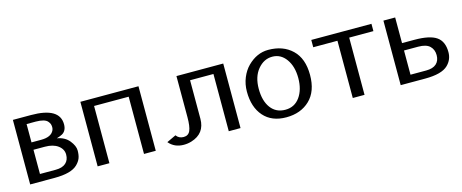

<svg xmlns="http://www.w3.org/2000/svg" viewBox="-33 -852 3044 1264"><g transform="rotate(-15 1488.5 -220.0)"><path d="M140.1 -214.8V-49.8H247.1Q293 -49.8 316.4 -70.8Q339.8 -91.8 339.8 -128.9Q339.8 -166 306.9 -190.4Q273.9 -214.8 217.8 -214.8ZM308.1 -248Q361.8 -238.8 390.9 -202.6Q419.9 -166.5 419.9 -135Q419.9 -103.5 411.6 -82.5Q403.3 -61.5 383.3 -42Q340.3 0 227.1 0H60.1V-439.9H183.1Q377.9 -439.9 377.9 -325.2Q377.9 -280.3 346.2 -262.7Q331.5 -254.9 308.1 -248ZM140.1 -390.1V-265.1H206.1Q275.4 -265.1 293.9 -306.6Q297.9 -315.9 297.9 -326.7Q297.9 -337.4 294.9 -347.2Q292 -356.4 282.7 -367.2Q263.7 -389.6 203.1 -390.1Z M916 -439.9V0H835.9V-390.1H600.1V0H520V-439.9Z M1413.6 0V-390.1H1254.4V-127Q1253.9 -27.3 1158.2 2Q1132.8 9.8 1105.5 9.8Q1042 9.8 1004.4 -35.2L1067.4 -64.9Q1085 -40 1117.4 -40Q1149.9 -40 1162.4 -68.6Q1174.8 -97.2 1174.8 -160.2V-439.9H1493.7V0Z M1596.2 0ZM1910.2 -90.6Q1946.3 -141.1 1946.3 -220.2Q1946.3 -299.3 1910.2 -349.6Q1874 -399.9 1816.4 -399.9Q1758.8 -399.9 1717.5 -350.1Q1676.3 -300.3 1676.3 -218Q1676.3 -135.7 1711.9 -87.9Q1747.6 -40 1810.8 -40Q1874 -40 1910.2 -90.6ZM1596.2 -220.2Q1596.2 -271 1614.3 -314.9Q1632.3 -358.4 1661.6 -387.7Q1724.6 -450.2 1802.2 -450.2Q1903.3 -450.2 1964.8 -391.1Q2026.4 -332 2026.4 -220.2Q2026.4 -108.4 1964.8 -49.3Q1903.3 9.8 1804.4 9.8Q1705.6 9.8 1650.9 -52.2Q1596.2 -114.3 1596.2 -220.2Z M2338.9 -390.1V0H2258.8V-390.1H2093.8V-439.9H2503.9V-390.1Z M2665.5 -214.8V-49.8H2772.5Q2818.4 -49.8 2841.8 -70.8Q2865.2 -91.8 2865.2 -129.9Q2865.2 -168 2840.8 -191.4Q2816.4 -214.8 2762.2 -214.8ZM2945.3 -128.9Q2945.3 -77.6 2908.7 -42Q2865.7 0 2752.4 0H2585.4V-439.9H2665.5V-265.1H2750.5Q2854.5 -265.1 2899.9 -233.4Q2945.3 -201.7 2945.3 -128.9Z"/></g></svg>

Font: Pfennig
Style: Medium
Weight: 500
Version: Version 20120410 ; ttfautohint (v0.8)